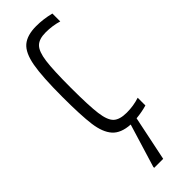

<svg xmlns="http://www.w3.org/2000/svg" viewBox="-241 -534 740 740"><g transform="rotate(-45 129.5 -164.0)"><path d="M238 -4Q211 4 179 7L141 190H92V185L146 8Q96 5 72.5 -21.5Q49 -48 42 -100Q35 -152 35 -254Q35 -363 45 -418.5Q55 -474 81 -496Q107 -518 157 -518Q195 -518 235 -508V-465Q202 -475 165 -475Q129 -475 112 -458Q95 -441 89 -396Q83 -351 83 -256Q83 -157 89 -112Q95 -67 112.5 -51Q130 -35 168 -35Q205 -35 238 -46Z"/></g></svg>

Font: Saira Ultra Condensed Light
Style: Regular
Weight: 300
Width: 1
Designer: Hector Gatti with collaboration of the Omnibus-Type team
Foundry: Omnibus-Type
Version: Version 1.001; ttfautohint (v1.8)